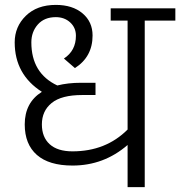

<svg xmlns="http://www.w3.org/2000/svg" viewBox="-20 -764 736 784"><path d="M108 -591Q108 -634 134.5 -664Q161 -694 208 -694Q243 -694 266.5 -672.5Q290 -651 290 -618Q290 -557 241 -525L286 -486Q358 -532 358 -619Q358 -675 317 -709.5Q276 -744 208 -744Q131 -744 85.5 -699.5Q40 -655 40 -591Q40 -460 151 -389Q81 -345 81 -256Q81 -175 130.5 -131.5Q180 -88 276 -88Q404 -88 501 -172V0H571V-680H696V-730H432V-680H501V-235Q412 -146 276 -146Q215 -146 183 -175Q151 -204 151 -256Q151 -311 191 -343.5Q231 -376 316 -376H370V-426H310Q258 -426 214 -415Q108 -465 108 -591Z"/></svg>

Font: Glegoo
Style: Regular
Weight: 400
Version: Version 2.0.1; ttfautohint (v0.9) -r 48 -G 60